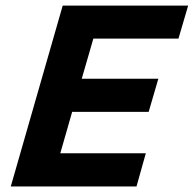

<svg xmlns="http://www.w3.org/2000/svg" viewBox="-20 -675 701 695"><path d="M207 -654.8H661.1L626 -535.2H317.9L275.9 -390.1H553.2L518.1 -270H241.2L198.2 -120.1H507.8L474.1 0H19Z"/></svg>

Font: IntelOne Mono Bold
Style: Italic
Weight: 700
Italic angle: -16°
Designer: Fred Shallcrass
Foundry: Frere-Jones Type LLC
Version: Version 1.200;hotconv 1.1.0;makeotfexe 2.6.0;FJTRelease1.2